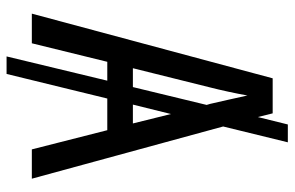

<svg xmlns="http://www.w3.org/2000/svg" viewBox="-172 -628 875 570"><g transform="rotate(90 265.0 -342.5)"><path d="M20 0H108L163 -224H219L147 75H199L272 -224H366L423 0H510L355 -568L402 -760H349L327 -671L316 -715H212ZM239 -529C247 -560 257 -606 263 -640C270 -606 281 -561 288 -529L291 -519L238 -300H182ZM290 -300 318 -413 346 -300Z"/></g></svg>

Font: Noto Sans Mono Condensed
Style: Regular
Weight: 400
Width: 3
Designer: Monotype Design Team
Foundry: Monotype Imaging Inc.
Version: Version 2.014